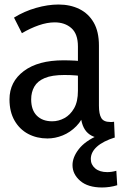

<svg xmlns="http://www.w3.org/2000/svg" viewBox="-20 -601 543 850"><path d="M432 229Q369 229 335 199.5Q301 170 301 130Q301 95 329 59Q357 23 415 -2L490 7Q436 24 409 48.5Q382 73 382 103Q382 128 401.5 144.5Q421 161 455 161Q464 161 474.5 159.5Q485 158 495 155L499 219Q483 224 465.5 226.5Q448 229 432 229ZM336 -115 358 -111Q345 -70 318 -42.5Q291 -15 257.5 -1.5Q224 12 190 12Q143 12 105 -8Q67 -28 44.5 -67Q22 -106 22 -161Q22 -239 85.5 -286.5Q149 -334 261 -334Q286 -334 313.5 -332.5Q341 -331 364 -326V-261Q339 -265 316.5 -267Q294 -269 265 -269Q210 -269 178 -255.5Q146 -242 132 -217.5Q118 -193 118 -161Q118 -114 143 -89Q168 -64 211 -64Q239 -64 265 -78Q291 -92 308 -121.5Q325 -151 325 -199V-395Q325 -451 296 -476.5Q267 -502 222 -502Q189 -502 151.5 -489Q114 -476 77 -454L42 -523Q87 -551 139.5 -566Q192 -581 239 -581Q291 -581 331.5 -561Q372 -541 395 -501Q418 -461 418 -399V-133Q418 -96 428.5 -78.5Q439 -61 468 -61Q472 -61 476.5 -61Q481 -61 485 -62L488 7Q477 10 465 11Q453 12 443 12Q389 12 362.5 -18.5Q336 -49 336 -115Z"/></svg>

Font: Yaldevi Medium
Style: Regular
Weight: 500
Designer: Sol Matas, Rajitha Manaperi, Kosala Senevirathne
Foundry: Mooniak
Version: Version 1.100